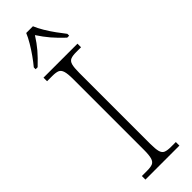

<svg xmlns="http://www.w3.org/2000/svg" viewBox="-309 -941 951 951"><g transform="rotate(-45 167.0 -465.5)"><path d="M47 0V-25H84Q109 -25 122 -30.5Q135 -36 140.5 -54Q146 -72 146 -109V-605Q146 -642 140.5 -660Q135 -678 122 -683.5Q109 -689 84 -689H47V-714H285V-689H251Q226 -689 212.5 -683.5Q199 -678 194 -660Q189 -642 189 -605V-109Q189 -72 194 -54Q199 -36 212.5 -30.5Q226 -25 251 -25H285V0ZM49 -784Q65 -803 83.5 -829Q102 -855 118 -882Q134 -909 143 -931H190Q199 -909 215 -882Q231 -855 250 -829Q269 -803 284 -784V-771H270Q235 -804 212 -831Q189 -858 166 -893Q144 -858 121 -831Q98 -804 63 -771H49Z"/></g></svg>

Font: Noto Serif Tamil ExtraLight
Style: Regular
Weight: 200
Designer: Indian Type Foundry, Tom Grace, and the Monotype Design Team
Foundry: Monotype Imaging Inc.
Version: Version 2.004; ttfautohint (v1.8.4.7-5d5b)